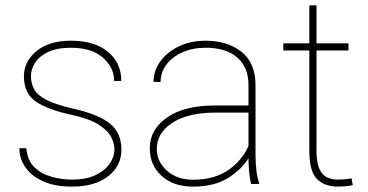

<svg xmlns="http://www.w3.org/2000/svg" viewBox="-20 -691 1382 721"><path d="M409.7 -129.4Q409.7 -153.3 396.5 -178Q383.3 -202.6 348.6 -224.1Q314 -245.6 248.5 -259.8Q160.2 -278.8 115 -309.3Q69.8 -339.8 69.8 -404.8Q69.8 -460 116.9 -499Q164.1 -538.1 246.6 -538.1Q335.4 -538.1 385.5 -496.3Q435.5 -454.6 435.5 -387.2H408.7Q408.7 -436.5 366.9 -474.1Q325.2 -511.7 246.6 -511.7Q193.4 -511.7 160.2 -495.6Q127 -479.5 111.6 -455.1Q96.2 -430.7 96.2 -405.8Q96.2 -378.9 107.7 -356.7Q119.1 -334.5 153.6 -316.4Q188 -298.3 256.3 -282.7Q351.1 -261.2 393.6 -226.3Q436 -191.4 436 -128.9Q436 -67.9 386 -29.1Q335.9 9.8 250.5 9.8Q186.5 9.8 142.3 -10Q98.1 -29.8 75.4 -62.7Q52.7 -95.7 52.7 -134.3H79.1Q82.5 -88.9 109.1 -63.2Q135.7 -37.6 174.1 -27.1Q212.4 -16.6 250.5 -16.6Q302.7 -16.6 338.1 -33.2Q373.5 -49.8 391.6 -75.9Q409.7 -102.1 409.7 -129.4Z M922.9 0Q918 -19 915.5 -45.7Q913.1 -72.3 913.1 -96.7Q886.7 -53.7 835.2 -22Q783.7 9.8 705.1 9.8Q631.3 9.8 586.9 -30.5Q542.5 -70.8 542.5 -133.8Q542.5 -204.6 607.2 -249.8Q671.9 -294.9 786.6 -294.9H913.1V-372.1Q913.1 -438 871.1 -474.9Q829.1 -511.7 752 -511.7Q704.1 -511.7 665.8 -494.9Q627.4 -478 605.2 -448.7Q583 -419.4 583 -382.8L556.6 -383.8Q556.6 -425.3 581.8 -460.2Q606.9 -495.1 651.1 -516.6Q695.3 -538.1 752 -538.1Q834.5 -538.1 887 -496.3Q939.5 -454.6 939.5 -371.1V-106.4Q939.5 -78.1 943.1 -49.3Q946.8 -20.5 953.1 -4.4V0ZM705.1 -16.1Q781.7 -16.1 834.2 -50.3Q886.7 -84.5 913.1 -142.6V-268.1H788.1Q686 -268.1 627.4 -230Q568.8 -191.9 568.8 -131.8Q568.8 -84 606.9 -50Q645 -16.1 705.1 -16.1Z M1288.6 -528.3V-501.5H1168.5V-126.5Q1168.5 -80.1 1179.4 -56.4Q1190.4 -32.7 1208.7 -24.7Q1227.1 -16.6 1248 -16.6Q1263.2 -16.6 1274.9 -17.8Q1286.6 -19 1300.3 -21L1304.7 3.9Q1293.9 7.3 1276.9 8.5Q1259.8 9.8 1249.5 9.8Q1199.2 9.8 1170.4 -18.6Q1141.6 -46.9 1141.6 -126.5V-501.5H1043.9V-528.3H1141.6V-670.9H1168.5V-528.3Z"/></svg>

Font: Vazirmatn UI FD Thin
Style: Regular
Weight: 100
Designer: Saber Rastikerdar
Foundry: Saber Rastikerdar
Version: Version 33.003